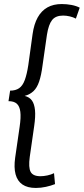

<svg xmlns="http://www.w3.org/2000/svg" viewBox="-20 -825 414 949"><path d="M157 104Q116 104 91 87Q66 70 57 36.5Q48 3 55 -46L77 -198Q84 -245 80.5 -272.5Q77 -300 63 -312.5Q49 -325 22 -325L30 -377Q57 -377 74.5 -389Q92 -401 102.5 -429.5Q113 -458 120 -504L141 -656Q148 -706 166.5 -739Q185 -772 214.5 -788.5Q244 -805 285 -805Q310 -805 333.5 -800.5Q357 -796 374 -787L355 -733Q342 -740 325 -744Q308 -748 292 -748Q255 -748 237.5 -726Q220 -704 212 -653L190 -500Q184 -453 173.5 -422Q163 -391 145.5 -374.5Q128 -358 102 -351Q126 -345 138 -328Q150 -311 153 -280.5Q156 -250 149 -202L127 -49Q120 3 131.5 24.5Q143 46 180 46Q196 46 214.5 42Q233 38 247 31L252 85Q232 93 207 98.5Q182 104 157 104Z"/></svg>

Font: Pathway Extreme Condensed Light
Style: Italic
Weight: 300
Width: 3
Italic angle: -8°
Version: Version 1.001;gftools[0.9.26]